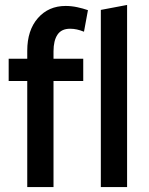

<svg xmlns="http://www.w3.org/2000/svg" viewBox="-20 -755 601 775"><path d="M15 -428V-518H90V-550Q90 -633 133 -682Q176 -731 245 -731Q268 -731 291.5 -726Q315 -721 335 -714L319 -627Q304 -633 290.5 -636Q277 -639 263 -639Q228 -639 212 -615Q196 -591 196 -548V-518H316V-428H196V0H90V-428ZM387 0V-715L493 -735V0Z"/></svg>

Font: Radio Canada Condensed Medium
Style: Regular
Weight: 500
Width: 3
Designer: Charles Daoud, Etienne Aubert Bonn, Alexandre Saumier Demers, Jacques Le Bailly
Foundry: Radio-Canada
Version: Version 2.104; ttfautohint (v1.8.4.7-5d5b);gftools[0.9.28.de